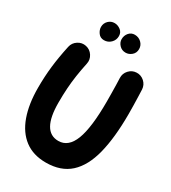

<svg xmlns="http://www.w3.org/2000/svg" viewBox="-243 -1084 1144 1283"><g transform="rotate(30 329.5 -442.0)"><path d="M163.6 -733.4Q197.3 -726.1 216.3 -696.8Q235.4 -667.5 228 -633.8Q215.8 -576.7 208.3 -526.1Q200.7 -475.6 197.3 -424.3Q193.8 -373 193.8 -313.5Q193.8 -90.8 320.3 -90.8Q397.5 -90.8 433.8 -185.3Q470.2 -279.8 470.2 -481Q470.2 -506.3 469.7 -541.7Q469.2 -577.1 468.5 -610.1Q467.8 -643.1 466.8 -660.6Q465.3 -695.3 488.8 -720.9Q512.2 -746.6 546.4 -748Q580.6 -749.5 606.2 -726.3Q631.8 -703.1 633.8 -668.5Q634.8 -649.9 635.7 -615.7Q636.7 -581.5 637.5 -544.7Q638.2 -507.8 638.2 -481Q638.2 -299.3 606.7 -175Q575.2 -50.8 505.4 12.7Q435.5 76.2 320.3 76.2Q222.2 76.2 156.7 26.6Q91.3 -22.9 58.6 -114.5Q25.9 -206.1 25.9 -331.1Q25.9 -418 34.9 -496.8Q43.9 -575.7 64 -668.9Q71.3 -702.6 100.8 -721.7Q130.4 -740.7 163.6 -733.4ZM481.9 -892.1Q481.9 -862.3 460.9 -844.2Q439.9 -826.2 414.6 -826.2Q385.3 -826.2 366.2 -846.7Q347.2 -867.2 347.2 -891.6Q347.2 -919.9 364.7 -940.7Q382.3 -961.4 409.7 -961.4Q439.5 -961.4 460.7 -941.2Q481.9 -920.9 481.9 -892.1ZM321.8 -899.9Q321.8 -869.1 300.3 -847.7Q278.8 -826.2 248 -826.2Q219.2 -826.2 203.1 -848.4Q187 -870.6 187 -894Q187 -921.9 206.5 -941.7Q226.1 -961.4 253.9 -961.4Q278.3 -961.4 300 -945.1Q321.8 -928.7 321.8 -899.9Z"/></g></svg>

Font: Mikhak Black
Style: Regular
Weight: 900
Designer: Amin Abedi
Version: Version 3.3